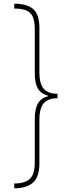

<svg xmlns="http://www.w3.org/2000/svg" viewBox="-20 -852 374 1038"><path d="M291 -321Q242 -321 217.5 -295Q193 -269 193 -204V33Q193 104 158.5 135Q124 166 57 166V140Q114 140 141 115.5Q168 91 168 27V-208Q168 -261 184 -291Q200 -321 240 -332V-334Q202 -345 185 -373Q168 -401 168 -457V-694Q168 -759 142.5 -782.5Q117 -806 57 -806V-832Q126 -832 159.5 -803Q193 -774 193 -700V-461Q193 -397 217.5 -371Q242 -345 291 -345Z"/></svg>

Font: Noto Sans Devanagari UI Condensed Thin
Style: Regular
Weight: 100
Width: 3
Designer: Jelle Bosma - Monotype Design Team
Foundry: Monotype Imaging Inc.
Version: Version 2.004; ttfautohint (v1.8.4.7-5d5b)